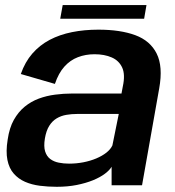

<svg xmlns="http://www.w3.org/2000/svg" viewBox="-20 -712 674 738"><path d="M198 6Q240 6 275 -1Q310 -8 337.5 -19.2Q365 -30.5 383.2 -44.2Q401.5 -58 409 -71V0H526L592 -372.5Q607 -456.5 582.2 -506Q557.5 -555.5 500 -576.8Q442.5 -598 358 -598Q304 -598 256.8 -588.5Q209.5 -579 171 -558.8Q132.5 -538.5 104.2 -506Q76 -473.5 60 -427.5L191 -389.5Q205 -431 227.5 -456Q250 -481 279.5 -492.2Q309 -503.5 343.5 -503.5Q381.5 -503.5 409.5 -491.2Q437.5 -479 449.8 -452Q462 -425 452 -379.5L447 -352.5H257Q224.5 -352.5 191.8 -348.2Q159 -344 129.2 -333Q99.5 -322 75 -302Q50.5 -282 33.2 -251.2Q16 -220.5 9.5 -175.5Q2 -129.5 8.5 -97.2Q15 -65 32.8 -44.8Q50.5 -24.5 76.2 -13.2Q102 -2 133.2 2Q164.5 6 198 6ZM245.5 -83Q224.5 -83 205.8 -86.8Q187 -90.5 173.2 -100.8Q159.5 -111 153.5 -130Q147.5 -149 152.5 -179.5Q157.5 -209.5 169.2 -228.2Q181 -247 197.8 -257Q214.5 -267 234.8 -270.5Q255 -274 276.5 -274H436.5L412 -153Q405 -138 388.8 -125.2Q372.5 -112.5 350 -103Q327.5 -93.5 300.5 -88.2Q273.5 -83 245.5 -83ZM211.5 -640H534L543 -692.5H221Z"/></svg>

Font: Anybody UltraCondensed Thin SemiBold
Style: Italic
Weight: 600
Italic angle: -10°
Version: Version 1.111